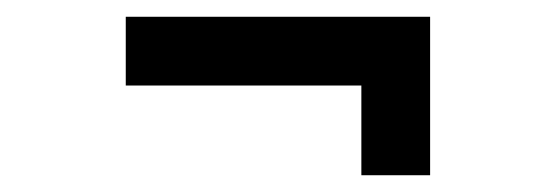

<svg xmlns="http://www.w3.org/2000/svg" viewBox="-20 -391 666 229"><path d="M130 -289V-371H493V-289ZM411 -182V-371H493V-182Z"/></svg>

Font: Figtree Light Medium
Style: Regular
Weight: 500
Version: Version 2.001;gftools[0.9.30]